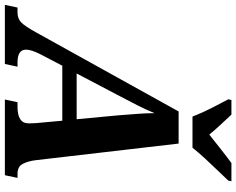

<svg xmlns="http://www.w3.org/2000/svg" viewBox="-156 -860 971 789"><g transform="rotate(90 329.5 -465.5)"><path d="M-45 0 -34 -52H-14Q12 -52 27.5 -67.5Q43 -83 69 -130L393 -714H525L593 -129Q597 -95 608.5 -73.5Q620 -52 649 -52H666L655 0H344L355 -52H376Q407 -52 424.5 -63Q442 -74 442 -99Q442 -106 441.5 -113Q441 -120 441 -127L431 -236H205L157 -144Q139 -108 139 -87Q139 -52 191 -52H209L198 0ZM331 -474 237 -295H425L409 -465Q406 -509 403 -544Q400 -579 400 -615Q385 -579 370.5 -550Q356 -521 331 -474ZM414 -771Q406 -792 393.5 -819Q381 -846 367 -872.5Q353 -899 343 -918L346 -931H406Q422 -914 447 -887Q472 -860 488 -840Q513 -860 548 -887.5Q583 -915 605 -931H680L677 -918Q659 -899 634.5 -873.5Q610 -848 585.5 -821.5Q561 -795 542 -771Z"/></g></svg>

Font: Noto Serif SemiCondensed
Style: Bold Italic
Weight: 700
Width: 4
Italic angle: -12°
Designer: Monotype Design Team
Foundry: Monotype Imaging Inc.
Version: Version 2.014